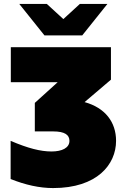

<svg xmlns="http://www.w3.org/2000/svg" viewBox="-20 -787 624 976"><path d="M250 169C474 169 570 49 570 -71C570 -166 515 -239 410 -268L544 -382V-547H35V-369H273L157 -264V-119H250C310 -119 333 -101 333 -71C333 -35 295 -17 242 -17C186 -17 123 -33 34 -71V123C109 153 181 169 250 169ZM206 -607H398L526 -767H386L302 -690L218 -767H78Z"/></svg>

Font: Chess Sans Black
Style: Regular
Weight: 900
Designer: Wolf Bōese
Foundry: Wolf Bōese
Version: Version 7.223;Glyphs 3.3 (3306)